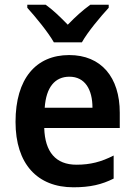

<svg xmlns="http://www.w3.org/2000/svg" viewBox="-20 -786 572 816"><path d="M209 -606H328C353 -651 408 -716 442 -753V-766H364C331 -742 302 -716 268 -681C236 -714 205 -744 174 -766H96V-753C131 -714 184 -650 209 -606ZM274 -552C133 -552 46 -452 46 -268C46 -89 139 10 292 10C364 10 413 -2 463 -27V-125C410 -98 364 -86 305 -86C217 -86 171 -140 168 -242H489V-307C489 -458 410 -552 274 -552ZM275 -460C341 -460 373 -406 373 -328H170C176 -416 214 -460 275 -460Z"/></svg>

Font: Noto Sans Myanmar UI SemiCondensed SemiBold
Style: Regular
Weight: 600
Width: 4
Designer: Monotype Design Team
Foundry: Monotype Imaging Inc.
Version: Version 2.103